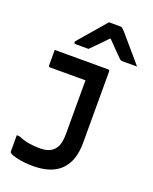

<svg xmlns="http://www.w3.org/2000/svg" viewBox="-181 -915 963 1212"><g transform="rotate(20 300.0 -308.5)"><path d="M431 -536Q442 -536 442 -525V-45Q442 75 380 137.5Q318 200 194 200Q137 200 91.5 190Q46 180 35 169Q32 166 32 161V52H49Q84 67 119.5 73.5Q155 80 196 80Q260 80 290 47Q307 29 314 1.5Q321 -26 321 -63V-422H84Q73 -422 73 -433V-536ZM335 -817H412Q420 -817 425 -813Q430 -809 443 -795Q451 -786 468.5 -765.5Q486 -745 509 -718Q532 -691 555.5 -664Q579 -637 597 -615H505Q494 -615 488.5 -617Q483 -619 476 -626Q466 -636 442.5 -660Q419 -684 382 -722H376Q341 -686 316.5 -660.5Q292 -635 271 -615H185Q174 -615 174 -624Q174 -629 177 -633Q180 -637 193 -652Q205 -666 224.5 -688.5Q244 -711 265.5 -736Q287 -761 306 -783Q325 -805 335 -817Z"/></g></svg>

Font: Recursive Mn Lnr St SmB
Style: Regular
Weight: 600
Monospace: yes
Version: Version 1.079;hotconv 1.0.112;makeotfexe 2.5.65598; ttfautoh